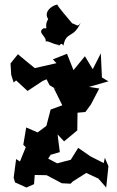

<svg xmlns="http://www.w3.org/2000/svg" viewBox="-20 -805 524 857"><path d="M206 -114 247 -126 237 -205 266 -174 325 -223 326 -302 361 -305 386 -339 423 -410 377 -417 464 -442 435 -459 430 -567 394 -496 359 -554 308 -492 279 -565 216 -540 232 -523 135 -501C110 -521 85 -542 60 -563L27 -522L30 -471L41 -437L52 -446L103 -399L171 -444L188 -451L201 -425L236 -403L220 -412L258 -335L206 -316L187 -243L148 -214L97 -236L84 -159L95 -148L69 -84L52 -95L41 -12L47 9L98 32L132 17L135 -24L188 -23L256 13L295 15L305 5L365 -33L419 -8L454 32L464 -63L448 -101L443 -77L384 -107L329 -145L296 -92L235 -76L195 -97ZM242 -612C240 -581 249 -626 263 -601C275 -667 308 -631 340 -704C326 -682 325 -694 302 -701C292 -714 234 -779 236 -785C205 -778 175 -749 195 -720C174 -685 200 -675 175 -679C143 -660 188 -645 184 -619C191 -631 257 -579 255 -623Z"/></svg>

Font: Asimov Aggro
Style: Condensed
Weight: 500
Designer: Google
Version: Version 2.000980; 2014